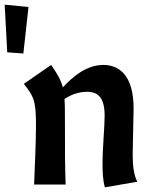

<svg xmlns="http://www.w3.org/2000/svg" viewBox="-81 -790 643 822"><path d="M21 -431C64 -377 73 -358 73 -255C73 -166 67 -63 65 0H200C197 -79 197 -149 197 -271C197 -311 197 -341 195 -366C220 -383 253 -397 292 -397C339 -397 367 -372 367 -294C367 -245 358 -161 358 -85C358 -59 359 -18 368 12L507 -12C492 -39 487 -82 487 -126C487 -166 491 -290 491 -326C491 -470 427 -512 361 -512C288 -512 229 -460 188 -416C180 -447 165 -473 138 -512ZM-61 -770 -50 -566 19 -561 41 -760Z"/></svg>

Font: CantoraOne
Style: Regular
Weight: 400
Designer: Pablo Impallari, Rodrigo Fuenzalida
Foundry: Pablo Impallari
Version: Version 1.001